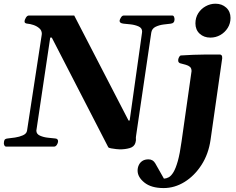

<svg xmlns="http://www.w3.org/2000/svg" viewBox="-36 -775 1250 1015"><path d="M-2.9 0Q-9.8 0 -12.7 -6.3Q-15.6 -12.7 -15.6 -16.1Q-15.6 -27.3 -12.5 -34.4Q-9.3 -41.5 4.4 -43Q20 -44.4 43.2 -47.9Q66.4 -51.3 85.4 -59.8Q104.5 -68.4 106.9 -84L184.1 -587.9Q185.1 -593.8 185.1 -596.2Q185.1 -614.3 171.6 -625.7Q158.2 -637.2 140.4 -643.1Q122.6 -648.9 108.9 -649.9Q93.8 -651.4 93.8 -660.6Q93.8 -670.4 100.8 -681.6Q107.9 -692.9 116.2 -692.9H356.4L643.6 -137.7H649.4L714.8 -602.5Q715.3 -604.5 715.3 -608.4Q715.3 -627 696.5 -635.3Q677.7 -643.6 654.3 -646.2Q630.9 -648.9 617.2 -649.9Q593.8 -652.3 596.7 -668Q597.7 -673.3 603.8 -683.1Q609.9 -692.9 618.2 -692.9H874.5Q881.3 -692.9 884 -686Q886.7 -679.2 886.7 -672.9Q886.7 -652.3 866.7 -649.9Q852.1 -648.4 828.9 -645.5Q805.7 -642.6 786.4 -633.3Q767.1 -624 763.7 -602.5L683.1 -55.2Q681.6 -45.9 682.6 -39.6Q683.6 -33.2 679.7 -19.5Q673.3 1 649.7 7.8Q626 14.6 597.7 14.6Q592.8 14.6 578.6 13.2Q564.5 11.7 551.5 9.3Q538.6 6.8 536.6 3.9L237.8 -576.2H229.5L156.2 -84.5Q156.2 -66.4 175.3 -57.9Q194.3 -49.3 218.3 -46.9Q242.2 -44.4 255.9 -43Q263.7 -42.5 267.3 -38.6Q271 -34.7 271 -28.3Q271 -19 264.6 -9.5Q258.3 0 250 0ZM829.1 219.2Q763.7 219.2 727.5 190.2Q691.4 161.1 691.4 127Q691.4 111.3 697.8 97.7Q704.1 84 716.8 75.7Q729.5 67.4 749 67.4Q772.5 67.4 784.7 88.4L830.6 169.4Q843.3 168.9 856 162.1Q868.7 155.3 880.9 135.3Q893.1 115.2 904.1 76.2Q915 37.1 923.8 -27.3L976.6 -398.9Q976.6 -414.1 968.3 -421.4Q960 -428.7 946 -432.6Q932.1 -436.5 915 -440.9Q910.2 -443.4 907.7 -447.3Q905.3 -451.2 906.2 -460.4Q907.2 -466.3 911.1 -473.9Q915 -481.4 920.9 -481.9Q989.3 -486.3 1043.5 -486.6Q1097.7 -486.8 1127 -486.8Q1130.9 -486.8 1135 -482.9Q1139.2 -479 1138.7 -467.3L1077.1 -36.1Q1066.4 39.1 1029.3 96.7Q992.2 154.3 939.7 186.8Q887.2 219.2 829.1 219.2ZM1076.2 -576.2Q1042 -576.2 1019.5 -596.9Q997.1 -617.7 997.1 -651.4Q997.1 -681.6 1012 -705.1Q1026.9 -728.5 1051.3 -741.9Q1075.7 -755.4 1103 -755.4Q1137.2 -755.4 1159.9 -734.6Q1182.6 -713.9 1182.6 -680.2Q1182.6 -650.9 1167.7 -627.2Q1152.8 -603.5 1128.7 -589.8Q1104.5 -576.2 1076.2 -576.2Z"/></svg>

Font: Gelasio
Style: Italic
Weight: 400
Italic angle: -8.5°
Designer: Eben Sorkin
Foundry: Eben Sorkin
Version: Version 1.008